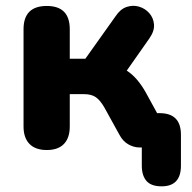

<svg xmlns="http://www.w3.org/2000/svg" viewBox="-20 -520 677 677"><path d="M550 137Q513 137 496.5 118Q480 99 480 64V0H472Q452 0 432.5 -11Q413 -22 401 -45L348 -141Q333 -167 317.5 -177.5Q302 -188 277 -188H226V-74Q226 -34 205.5 -12.5Q185 9 145 9Q105 9 84 -12.5Q63 -34 63 -74V-417Q63 -499 145 -499Q226 -499 226 -417V-313H281L387 -462Q404 -488 426.5 -495.5Q449 -503 470.5 -496.5Q492 -490 506.5 -473.5Q521 -457 523 -434Q525 -411 507 -385L427 -271Q447 -258 463.5 -238.5Q480 -219 494 -194L534 -121H543Q618 -121 618 -45V64Q618 137 550 137Z"/></svg>

Font: Chiron GoRound TC EB
Style: Regular
Weight: 700
Designer: Ryoko NISHIZUKA 西塚涼子 (kana, bopomofo & ideographs); Paul D. Hunt (Latin, Greek & Cyrillic); Sandoll Communications 산돌커뮤니
Foundry: Adobe
Version: Version 1.000;hotconv 1.1.1;makeotfexe 2.6.0